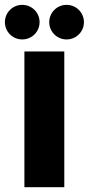

<svg xmlns="http://www.w3.org/2000/svg" viewBox="-32 -777 368 797"><path d="M234.9 0H69.3V-563.5H234.9ZM316.4 -685.1Q316.4 -670.4 310.8 -657.2Q305.2 -644 295.4 -634.3Q285.6 -624.5 272.5 -618.9Q259.3 -613.3 244.1 -613.3Q229.5 -613.3 216.3 -618.9Q203.1 -624.5 193.4 -634.3Q183.6 -644 178 -657.2Q172.4 -670.4 172.4 -685.1Q172.4 -699.7 178 -712.9Q183.6 -726.1 193.4 -735.8Q203.1 -745.6 216.3 -751.2Q229.5 -756.8 244.1 -756.8Q259.3 -756.8 272.5 -751.2Q285.6 -745.6 295.4 -735.8Q305.2 -726.1 310.8 -712.9Q316.4 -699.7 316.4 -685.1ZM132.3 -685.1Q132.3 -670.4 126.7 -657.2Q121.1 -644 111.3 -634.3Q101.6 -624.5 88.4 -618.9Q75.2 -613.3 60.1 -613.3Q45.4 -613.3 32.2 -618.9Q19 -624.5 9.3 -634.3Q-0.5 -644 -6.1 -657.2Q-11.7 -670.4 -11.7 -685.1Q-11.7 -699.7 -6.1 -712.9Q-0.5 -726.1 9.3 -735.8Q19 -745.6 32.2 -751.2Q45.4 -756.8 60.1 -756.8Q75.2 -756.8 88.4 -751.2Q101.6 -745.6 111.3 -735.8Q121.1 -726.1 126.7 -712.9Q132.3 -699.7 132.3 -685.1Z"/></svg>

Font: Aclonica
Style: Regular
Weight: 400
Designer: Astigmatic (AOETI)
Foundry: Astigmatic (AOETI)
Version: Version 1.000